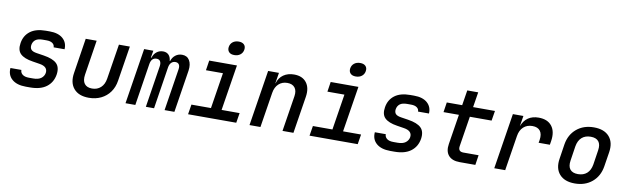

<svg xmlns="http://www.w3.org/2000/svg" viewBox="-46 -1320 6093 1868"><g transform="rotate(10 3000.0 -386.0)"><path d="M232 10Q142 10 94.5 -31.5Q47 -73 53 -143H161Q161 -115 183 -98Q205 -81 247 -81H289Q339 -81 366.5 -101.5Q394 -122 400 -155Q409 -219 324 -232L255 -243Q170 -256 133 -292Q96 -328 108 -400Q120 -475 176 -517.5Q232 -560 330 -560H368Q453 -560 498.5 -520Q544 -480 540 -414H432Q432 -439 411.5 -454Q391 -469 353 -469H315Q268 -469 244 -451Q220 -433 214 -399Q210 -369 225 -352.5Q240 -336 280 -330L351 -319Q442 -305 480 -268Q518 -231 507 -158Q494 -79 435 -34.5Q376 10 274 10Z M853 10Q753 10 704 -47.5Q655 -105 671 -204L725 -550H833L779 -205Q770 -147 793.5 -115.5Q817 -84 869 -84Q920 -84 954.5 -115.5Q989 -147 998 -205L1053 -550H1161L1106 -204Q1096 -138 1061.5 -90Q1027 -42 973.5 -16Q920 10 853 10Z M1215 0 1302 -550H1393L1381 -480H1387Q1398 -517 1425 -538.5Q1452 -560 1489 -560Q1523 -560 1543.5 -539Q1564 -518 1567 -480H1571Q1583 -517 1611 -538.5Q1639 -560 1676 -560Q1726 -560 1749.5 -521Q1773 -482 1764 -419L1698 0H1601L1666 -414Q1671 -445 1660 -462Q1649 -479 1624 -479Q1600 -479 1583.5 -462.5Q1567 -446 1562 -415L1497 0H1416L1481 -414Q1485 -445 1474 -462Q1463 -479 1438 -479Q1387 -479 1377 -415L1312 0Z M1833 0 1849 -98H2042L2098 -452H1930L1945 -550H2219L2147 -98H2325L2309 0ZM2175 -645Q2140 -645 2122.5 -663.5Q2105 -682 2109 -713Q2114 -745 2137.5 -763.5Q2161 -782 2197 -782Q2232 -782 2250 -763.5Q2268 -745 2263 -713Q2258 -682 2234.5 -663.5Q2211 -645 2175 -645Z M2440 0 2527 -550H2634L2617 -445H2619Q2635 -500 2678 -530Q2721 -560 2783 -560Q2865 -560 2905.5 -507.5Q2946 -455 2932 -366L2874 0H2766L2822 -354Q2830 -408 2806 -438Q2782 -468 2732 -468Q2681 -468 2646.5 -436Q2612 -404 2603 -347L2548 0Z M3033 0 3049 -98H3242L3298 -452H3130L3145 -550H3419L3347 -98H3525L3509 0ZM3375 -645Q3340 -645 3322.5 -663.5Q3305 -682 3309 -713Q3314 -745 3337.5 -763.5Q3361 -782 3397 -782Q3432 -782 3450 -763.5Q3468 -745 3463 -713Q3458 -682 3434.5 -663.5Q3411 -645 3375 -645Z M3832 10Q3742 10 3694.5 -31.5Q3647 -73 3653 -143H3761Q3761 -115 3783 -98Q3805 -81 3847 -81H3889Q3939 -81 3966.5 -101.5Q3994 -122 4000 -155Q4009 -219 3924 -232L3855 -243Q3770 -256 3733 -292Q3696 -328 3708 -400Q3720 -475 3776 -517.5Q3832 -560 3930 -560H3968Q4053 -560 4098.5 -520Q4144 -480 4140 -414H4032Q4032 -439 4011.5 -454Q3991 -469 3953 -469H3915Q3868 -469 3844 -451Q3820 -433 3814 -399Q3810 -369 3825 -352.5Q3840 -336 3880 -330L3951 -319Q4042 -305 4080 -268Q4118 -231 4107 -158Q4094 -79 4035 -34.5Q3976 10 3874 10Z M4516 0Q4441 0 4405.5 -41Q4370 -82 4382 -156L4429 -452H4277L4292 -550H4444L4468 -700H4576L4552 -550H4768L4752 -452H4537L4490 -156Q4480 -98 4536 -98H4686L4671 0Z M4858 0 4945 -550H5049L5032 -446Q5076 -560 5199 -560Q5287 -560 5329.5 -505.5Q5372 -451 5357 -356L5351 -319H5240L5245 -347Q5254 -406 5230 -437.5Q5206 -469 5153 -469Q5100 -469 5065 -437Q5030 -405 5021 -347L4966 0Z M5654 10Q5552 10 5502 -47.5Q5452 -105 5468 -203L5490 -347Q5506 -445 5574.5 -502.5Q5643 -560 5745 -560Q5847 -560 5897 -503Q5947 -446 5932 -348L5909 -203Q5893 -105 5824.5 -47.5Q5756 10 5654 10ZM5669 -85Q5723 -85 5757 -115Q5791 -145 5801 -203L5823 -347Q5832 -405 5808 -435Q5784 -465 5730 -465Q5676 -465 5642 -435Q5608 -405 5598 -347L5576 -203Q5567 -145 5591 -115Q5615 -85 5669 -85Z"/></g></svg>

Font: NKDuy Mono SemiBold
Style: Italic
Weight: 600
Italic angle: -9°
Monospace: yes
Designer: NKDuy
Foundry: NKDuy
Version: Version 2.251; ttfautohint (v1.8.4.7-5d5b)